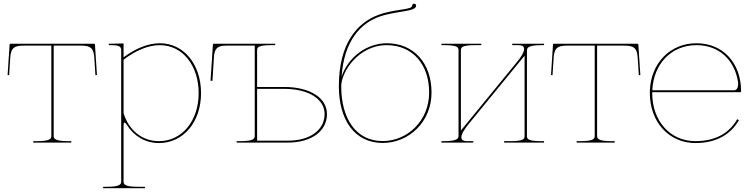

<svg xmlns="http://www.w3.org/2000/svg" viewBox="-20 -750 3951 1010"><path d="M262.5 -35V-510H407.5C458 -510 472.5 -495 476 -447.5L482 -354.5L490 -355.5L479.5 -515.5C479.5 -519 476 -520 474.5 -520H35.5C34 -520 30.5 -519 30.5 -515.5L20 -355.5L28 -354.5L34 -447.5C37.5 -495 52 -510 102.5 -510H250V-35C250 -20.5 243.5 -7.5 175 -7.5H155V0H355V-7.5H337.5C269 -7.5 262.5 -20.5 262.5 -35Z M630 -436C692 -483 757.5 -512.5 821 -512.5C939.5 -512.5 1025 -406.5 1025 -260C1025 -113.5 937 -7.5 816 -7.5C725.5 -7.5 657 -67 630 -154.5ZM630 205V-87C630 -100 632 -105.5 635 -105.5C638.5 -105.5 643.5 -99.5 648.5 -91.5C685 -34.5 743.5 2.5 816 2.5C944.5 2.5 1037.5 -108 1037.5 -260C1037.5 -412 946.5 -522.5 821 -522.5C756.5 -522.5 691 -493.5 630 -448.5V-521.5L565 -520H552.5V-512.5H565C603.5 -512.5 617.5 -506 617.5 -487.5V205C617.5 219.5 611 232.5 542.5 232.5H522.5V240H742.5V232.5H705C636.5 232.5 630 219.5 630 205Z M1427.5 -520H1105C1101.5 -520 1100 -517 1100 -515.5L1087.5 -325.5L1097.5 -324.5L1105.5 -451.5C1108.5 -495.5 1125 -510 1169 -510H1320V-35C1320 -20.5 1313.5 -7.5 1245 -7.5H1225V0H1495C1618 0 1700 -60 1700 -150C1700 -235.5 1610 -292.5 1475 -292.5H1332.5V-486.5C1332.5 -502.5 1341.5 -512.5 1407.5 -512.5H1427.5ZM1332.5 -282.5H1475C1602.5 -282.5 1687.5 -229.5 1687.5 -150C1687.5 -66 1610.5 -10 1495 -10H1332.5Z M2014.5 -522.5C1913 -522.5 1814 -454 1777 -348C1790.5 -539.5 1880 -628.5 1976 -662.5C2064.5 -693.5 2169 -687.5 2169 -720C2169 -726 2165 -730.5 2158.5 -730.5C2152 -730.5 2148 -726 2148 -720C2148 -697 2057.5 -704 1970 -671.5C1863.5 -632 1762.5 -527 1762.5 -296.5C1762.5 -121.5 1843.5 2 1993.5 2C2129.5 2 2250 -107.5 2250 -263C2250 -418.5 2156 -522.5 2014.5 -522.5ZM2014.5 -512.5C2148.5 -512.5 2237.5 -413 2237.5 -263.5C2237.5 -114 2122.5 -8 1993 -8C1851 -8 1775 -128 1775 -296.5C1775 -371 1865 -512.5 2014.5 -512.5Z M2842 -520H2674.5V-512.5H2706.5C2728 -512.5 2737 -505 2737 -492.5C2737 -476.5 2722.5 -451.5 2698.5 -422.5L2404.5 -63.5V-486.5C2404.5 -501 2411 -512.5 2479.5 -512.5H2512V-520H2302V-512.5H2317C2385.5 -512.5 2392 -501 2392 -486.5V-36C2392 -21.5 2385.5 -7.5 2317 -7.5H2302V0H2469.5V-7.5H2437.5C2416 -7.5 2407 -15 2407 -28C2407 -44 2421.5 -69 2445.5 -98L2739.5 -457V-33.5C2739.5 -19 2733 -7.5 2664.5 -7.5H2632V0H2842V-7.5H2827C2758.5 -7.5 2752 -19 2752 -33.5V-484C2752 -498.5 2758.5 -512.5 2827 -512.5H2842Z M3121 -35V-510H3266C3316.5 -510 3331 -495 3334.5 -447.5L3340.5 -354.5L3348.5 -355.5L3338 -515.5C3338 -519 3334.5 -520 3333 -520H2894C2892.5 -520 2889 -519 2889 -515.5L2878.5 -355.5L2886.5 -354.5L2892.5 -447.5C2896 -495 2910.5 -510 2961 -510H3108.5V-35C3108.5 -20.5 3102 -7.5 3033.5 -7.5H3013.5V0H3213.5V-7.5H3196C3127.5 -7.5 3121 -20.5 3121 -35Z M3840.5 -275H3411.5V-275.5C3418 -415.5 3513 -512.5 3643.5 -512.5C3762.5 -512.5 3842 -435.5 3861.5 -324C3862.5 -319.5 3863 -314.5 3863 -309C3863 -292.5 3858 -275 3840.5 -275ZM3411 -265H3873.5C3875.5 -265 3878.5 -266.5 3878.5 -270C3878.5 -415 3786.5 -522.5 3643.5 -522.5C3505.5 -522.5 3403 -418 3398.5 -270.5V-260C3398.5 -109.5 3498 2.5 3638.5 2.5C3754.5 2.5 3828 -48.5 3867 -118L3858 -123C3820.5 -56.5 3751.5 -7.5 3638.5 -7.5C3504.5 -7.5 3411 -114 3411 -260Z"/></svg>

Font: Znikomit
Style: Regular
Weight: 100
Designer: gluk
Foundry: gluk
Version: Version 0.55